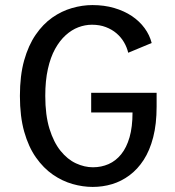

<svg xmlns="http://www.w3.org/2000/svg" viewBox="-20 -726 690 757"><path d="M345.5 11Q306.5 11 266 -0.5Q225.5 -12 188.5 -37.5Q151.5 -63 122 -104.8Q92.5 -146.5 75.5 -206.5Q58.5 -266.5 58.5 -348Q58.5 -428 75.2 -487.8Q92 -547.5 120.8 -589.2Q149.5 -631 186.2 -656.8Q223 -682.5 263.8 -694.2Q304.5 -706 344.5 -706Q391 -706 430.2 -694.5Q469.5 -683 499.8 -662.8Q530 -642.5 550 -615.2Q570 -588 578 -556.5L485.5 -518Q480.5 -539.5 469 -559.2Q457.5 -579 439.5 -594.5Q421.5 -610 397.2 -619.2Q373 -628.5 342.5 -628.5Q315.5 -628.5 289 -618.5Q262.5 -608.5 239 -587.2Q215.5 -566 197.2 -533Q179 -500 168.8 -454Q158.5 -408 158.5 -348Q158.5 -272 175 -218.5Q191.5 -165 218.8 -131.2Q246 -97.5 279.5 -82Q313 -66.5 346.5 -66.5Q379.5 -66.5 408 -79Q436.5 -91.5 457.8 -117.8Q479 -144 490.8 -184.8Q502.5 -225.5 502.5 -282.5H339.5V-360H597.5V-305.5Q597.5 -237 584 -184.8Q570.5 -132.5 546.5 -95.5Q522.5 -58.5 490.5 -34.8Q458.5 -11 421.8 0Q385 11 345.5 11Z"/></svg>

Font: Trispace Thin
Style: Regular
Weight: 400
Version: Version 1.210